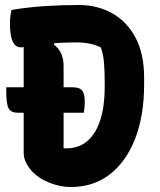

<svg xmlns="http://www.w3.org/2000/svg" viewBox="-20 -740 640 770"><path d="M5 -390H75V-551Q68 -550 64 -550Q20 -550 20 -643Q20 -675 26 -700Q90 -711 159 -715.5Q228 -720 296 -720Q370 -720 429.5 -687Q489 -654 523.5 -589Q558 -524 558 -428V-403Q558 -275 521.5 -182.5Q485 -90 419.5 -40Q354 10 265 10Q223 10 181 -6Q139 -22 111 -50Q95 -67 85 -86.5Q75 -106 75 -128V-288H50Q25 -288 15 -304.5Q5 -321 5 -377ZM235 -145H246Q320 -145 360 -209.5Q400 -274 400 -393V-403Q400 -453 397 -489Q394 -525 384 -550Q364 -560 339.5 -565Q315 -570 282 -570Q258 -570 237 -569Q216 -568 198 -567L196 -561Q235 -533 235 -475V-390H270Q299 -390 309.5 -377Q320 -364 320 -331Q320 -321 319 -310Q318 -299 316 -288H235Z"/></svg>

Font: Recursive Mn Csl St XBd
Style: Regular
Weight: 800
Monospace: yes
Version: Version 1.079;hotconv 1.0.112;makeotfexe 2.5.65598; ttfautoh